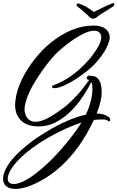

<svg xmlns="http://www.w3.org/2000/svg" viewBox="-65 -856 761 1244"><path d="M668 -836Q676 -836 676 -826Q676 -821 668 -814Q654 -805 633 -792Q612 -779 593 -767Q574 -755 566 -748Q552 -735 536 -735Q530 -735 523 -739.5Q516 -744 512 -748Q507 -755 493 -767Q479 -779 463.5 -792.5Q448 -806 435 -815Q431 -819 431 -823Q431 -828 435 -831Q439 -834 443 -834Q448 -832 462.5 -826.5Q477 -821 497 -810Q509 -803 519.5 -795.5Q530 -788 543 -779Q557 -786 572.5 -793Q588 -800 599 -806Q618 -816 639.5 -825Q661 -834 667 -836ZM35 368Q-4 368 -24.5 350.5Q-45 333 -45 302Q-45 276 -29.5 242.5Q-14 209 19 171Q54 130 110.5 84.5Q167 39 235 -2Q304 -44 371 -73Q438 -102 491 -113Q512 -157 523 -201Q534 -245 534 -278Q534 -292 532.5 -304Q531 -316 526 -325L518 -308Q514 -298 503 -281Q482 -243 450.5 -200.5Q419 -158 378.5 -121Q338 -84 289.5 -60.5Q241 -37 185 -37Q178 -37 169.5 -37.5Q161 -38 153 -39Q97 -46 65 -82Q33 -118 33 -175Q33 -182 33.5 -190Q34 -198 35 -205Q43 -273 77.5 -343Q112 -413 161.5 -475Q211 -537 265 -580Q330 -633 400 -661.5Q470 -690 535 -690Q544 -690 553 -690Q562 -690 571 -688Q606 -683 626 -662.5Q646 -642 646 -613Q646 -601 641 -586Q630 -549 602 -507.5Q574 -466 536 -428Q520 -412 489 -388Q458 -364 420.5 -340Q383 -316 346.5 -300Q310 -284 284 -285H282Q272 -285 272 -294Q272 -301 278 -302Q343 -326 400 -367Q457 -408 513 -471Q520 -479 532 -495Q544 -511 556 -529Q568 -547 575 -561Q583 -577 587 -590.5Q591 -604 591 -615Q591 -638 573 -650Q562 -657 545 -657Q514 -657 471.5 -635.5Q429 -614 386 -582Q343 -550 309 -519Q292 -504 268 -475Q216 -414 165 -332Q152 -311 141 -291Q130 -271 122 -251Q109 -221 101.5 -195Q94 -169 94 -147Q94 -131 99 -116Q117 -67 165 -67Q197 -67 235 -86Q261 -98 289 -116.5Q317 -135 341 -153Q365 -171 378 -183Q435 -236 465.5 -275Q496 -314 513 -338Q512 -338 511.5 -338.5Q511 -339 510 -339Q497 -340 497 -351Q497 -362 511 -366Q522 -366 540 -363Q558 -360 570 -346Q594 -319 594 -259Q594 -201 561 -121Q618 -119 645 -92Q649 -87 649 -80Q649 -70 641 -70Q637 -70 633 -74Q627 -82 594 -82Q575 -82 543 -79Q457 107 326 225Q277 269 223 301.5Q169 334 116 353Q70 368 35 368ZM25 336Q62 336 118 302Q163 274 215 228.5Q267 183 319 125Q364 75 401.5 26Q439 -23 463 -62Q416 -47 360.5 -22Q305 3 249 35Q193 67 143.5 103.5Q94 140 59 176Q20 216 2.5 248Q-15 280 -15 301Q-15 336 25 336Z"/></svg>

Font: Birthstone Bounce Medium
Style: Regular
Weight: 500
Designer: Robert E. Leuschke
Foundry: Rob Leuschke
Version: Version 1.010; ttfautohint (v1.8.3)